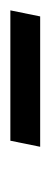

<svg xmlns="http://www.w3.org/2000/svg" viewBox="120 -802 99 380"><g transform="rotate(-90 170.0 -611.5)"><path d="M70 -582 82 -641H340L328 -582Z"/></g></svg>

Font: Saira Condensed Medium
Style: Italic
Weight: 500
Width: 3
Italic angle: -12°
Designer: Hector Gatti with collaboration of the Omnibus-Type team
Foundry: Omnibus-Type
Version: Version 1.101